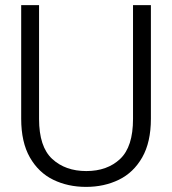

<svg xmlns="http://www.w3.org/2000/svg" viewBox="-20 -720 674 752"><path d="M317 12Q246 12 188.5 -16Q131 -44 97 -103.5Q63 -163 63 -255V-700H133V-254Q133 -145 184.5 -97.5Q236 -50 318 -50Q400 -50 450.5 -97.5Q501 -145 501 -254V-700H571V-255Q571 -163 537 -103.5Q503 -44 445.5 -16Q388 12 317 12Z"/></svg>

Font: Host Grotesk Light
Style: Regular
Weight: 300
Designer: Doukan Karapınar
Foundry: Element Type
Version: Version 1.003